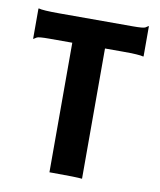

<svg xmlns="http://www.w3.org/2000/svg" viewBox="-77 -724 655 788"><g transform="rotate(10 250.5 -329.5)"><path d="M318.4 2.9Q294.9 0 197.8 0H182.1V-540H85.4Q42.5 -540 34.7 -535.6Q26.9 -531.2 22.5 -527.8L21 -528.3V-653.3L22.5 -654.8Q38.6 -649.4 109.4 -649.4H415.5Q458.5 -649.4 466.3 -653.8Q474.1 -658.2 478.5 -661.6L480 -661.1V-536.1L478.5 -534.7Q462.4 -540 391.6 -540H318.4Z"/></g></svg>

Font: Hammersmith One
Style: Regular
Weight: 400
Designer: Nicole Fally
Foundry: Nicole Fally
Version: Version 1.003